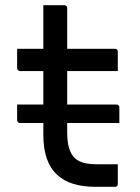

<svg xmlns="http://www.w3.org/2000/svg" viewBox="-20 -720 540 740"><path d="M46 -317H429Q434 -317 437 -314Q440 -311 440 -306Q440 -291 440 -276Q440 -261 440 -246H57Q54 -246 51.5 -247.5Q49 -249 47.5 -251.5Q46 -254 46 -257Q46 -272 46 -287Q46 -302 46 -317ZM46 -532H423Q428 -532 431 -529Q434 -526 434 -521Q434 -508 434 -496Q434 -484 434 -472Q434 -460 434 -446H57Q55 -446 53 -447Q51 -448 49.5 -449.5Q48 -451 47 -453Q46 -455 46 -457Q46 -471 46 -483Q46 -495 46 -507Q46 -519 46 -532ZM434 -87Q434 -68 434 -49Q434 -30 434 -11Q434 -6 431.5 -3Q429 0 423 0Q414 0 404.5 0Q395 0 385.5 0Q376 0 366.5 0Q357 0 348 0Q299 0 262 -11.5Q225 -23 199 -47.5Q173 -72 160 -110Q147 -148 147 -202Q147 -251 147 -300Q147 -349 147 -398Q147 -447 147 -496.5Q147 -546 147 -595Q147 -622 147 -648Q147 -674 147 -700Q168 -700 188 -700Q208 -700 228 -700Q231 -700 233.5 -698.5Q236 -697 237.5 -694.5Q239 -692 239 -689Q239 -629 239 -569.5Q239 -510 239 -450Q239 -390 239 -330Q239 -270 239 -210Q239 -174 246 -150Q253 -126 268 -111Q282 -98 302.5 -92.5Q323 -87 352 -87Q364 -87 375.5 -87Q387 -87 398 -87Q409 -87 421 -87Z"/></svg>

Font: Recursive
Style: Regular
Weight: 400
Version: Version 1.085